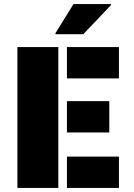

<svg xmlns="http://www.w3.org/2000/svg" viewBox="-20 -918 656 938"><path d="M65 -688H265V0H65ZM307 -688H561V-535H307ZM307 -424H514V-271H307ZM307 -153H561V0H307ZM251 -756 339 -898H522V-893L387 -751H251Z"/></svg>

Font: Saira Stencil One
Style: Regular
Weight: 400
Designer: Hector Gatti with collaboration of the Omnibus-Type team
Foundry: Omnibus-Type
Version: Version 1.004